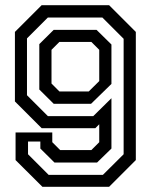

<svg xmlns="http://www.w3.org/2000/svg" viewBox="-20 -720 581 740"><path d="M400.5 -700 503.5 -597V-103L400.5 0H143.5L40 -103V-209.5H181.5V-172L212 -141.5H332L362.5 -172V-241L347.5 -226H140.5L37.5 -329V-597L140.5 -700ZM352 -605 409.5 -548.5V-396.5L331 -320H187L131.5 -375V-550L187 -605ZM332 -558.5H209L178.5 -528V-398L209 -367.5H322L362.5 -407.5V-528ZM374.5 -652.5H164.5L84 -572V-353L164.5 -272.5H339.5L409.5 -341.5V-147.5L354 -93.5H190L135.5 -147.5V-174.5H88V-125.5L167.5 -46H376.5L456.5 -125.5V-570.5Z"/></svg>

Font: Tourney Thin Medium
Style: Regular
Weight: 500
Version: Version 1.015